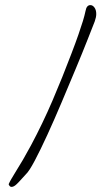

<svg xmlns="http://www.w3.org/2000/svg" viewBox="-20 -626 407 752"><path d="M25 106Q18 106 14 96V95Q19 84 25 74Q31 64 37 54Q54 27 70 -0.5Q86 -28 101 -56Q147 -142 186 -233Q225 -324 259 -414Q277 -461 287.5 -491.5Q298 -522 304.5 -543Q311 -564 315 -583Q319 -606 334 -606Q343 -606 350 -596.5Q357 -587 357 -571Q357 -559 351 -542Q342 -519 322.5 -469.5Q303 -420 276.5 -356.5Q250 -293 221.5 -225.5Q193 -158 165.5 -98Q138 -38 116 3.5Q94 45 81 57Q75 63 65 74.5Q55 86 44.5 96Q34 106 25 106Z"/></svg>

Font: Bonheur Royale
Style: Regular
Weight: 400
Designer: Robert E. Leuschke
Foundry: Robert E. Leuschke
Version: Version 1.010; ttfautohint (v1.8.3)